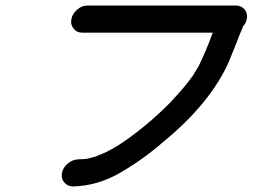

<svg xmlns="http://www.w3.org/2000/svg" viewBox="-20 -649 920 694"><path d="M243 25Q223 24 212 10Q203 -1 203 -14Q203 -19 204 -24Q208 -44 225 -58Q242 -72 262 -73L283 -74Q298 -74 333 -86Q335 -88 339 -89L342 -90L365 -100Q383 -109 401 -120L411 -126Q507 -189 597 -280Q599 -282 600 -283Q601 -284 601 -285Q649 -335 681 -381Q681 -382 682 -383.5Q683 -385 684 -388L687 -391Q692 -401 698 -410Q726 -467 747 -526Q749 -528 749 -531H277Q257 -531 246 -546Q237 -557 237 -570Q237 -575 238 -580Q242 -600 259 -614.5Q276 -629 296 -629H832Q852 -629 864 -615Q873 -604 873 -590Q873 -585 872 -580Q869 -564 857 -552V-549Q846 -524 837 -500L809 -430Q743 -278 570 -136Q499 -74 416 -25.5Q333 23 243 25Z"/></svg>

Font: Bad Comic
Style: Italic
Weight: 400
Italic angle: -11°
Designer: GGBotNet
Foundry: GGBotNet
Version: 0.95